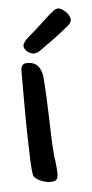

<svg xmlns="http://www.w3.org/2000/svg" viewBox="-43 -529 268 557"><g transform="rotate(-5 91.0 -250.0)"><path d="M104 -21.5Q104 -10.3 98.9 -5.6Q93.8 -1 82.5 -1Q76.7 -1 69.6 -2.4Q62.5 -3.9 55.7 -6.6Q48.8 -9.3 43 -13.2Q37.1 -17.1 34.2 -22Q32.2 -24.9 30.8 -40Q29.3 -55.2 28.6 -77.6Q27.8 -100.1 27.1 -127.9Q26.4 -155.8 26.1 -184.1Q25.9 -212.4 25.9 -239.3Q25.9 -266.1 25.9 -286.1V-323.7Q25.9 -328.6 26.1 -333.5Q26.4 -338.4 28.1 -342Q29.8 -345.7 33.4 -348.1Q37.1 -350.6 43.9 -350.6Q65.4 -350.6 75.4 -338.6Q85.4 -326.7 87.9 -306.6Q90.3 -276.9 91.6 -247.3Q92.8 -217.8 93.8 -187.5Q94.7 -160.2 95.5 -133.5Q96.2 -106.9 98.6 -80.6Q99.1 -75.2 99.6 -70.3Q100.1 -65.4 101.1 -60.5Q102.1 -50.8 103 -41.3Q104 -31.7 104 -21.5ZM38.1 -400.9Q38.1 -405.8 42.2 -411.6Q46.4 -417.5 52 -422.9Q57.6 -428.2 63.5 -432.9Q69.3 -437.5 73.2 -440.9L121.1 -484.9Q127 -489.3 133.5 -494.9Q140.1 -500.5 147.5 -500.5Q152.3 -500.5 158.4 -496.8Q164.6 -493.2 169.7 -488Q174.8 -482.9 178.2 -476.6Q181.6 -470.2 181.6 -465.3Q181.6 -464.4 181.6 -463.4Q181.6 -462.4 180.7 -461.4Q179.2 -455.6 174.8 -451.2Q170.4 -446.8 165 -442.9Q149.9 -430.7 141.8 -424.6Q133.8 -418.5 127 -413.3Q120.1 -408.2 111.6 -402.3Q103 -396.5 87.9 -385.3Q82.5 -381.3 77.4 -378.9Q72.3 -376.5 66.4 -376.5Q62 -376.5 57.1 -378.4Q52.2 -380.4 47.9 -383.8Q43.5 -387.2 40.8 -391.6Q38.1 -396 38.1 -400.9Z"/></g></svg>

Font: Just Another Hand
Style: Regular
Weight: 400
Designer: Astigmatic (AOETI)
Foundry: Astigmatic (AOETI)
Version: Version 1.000